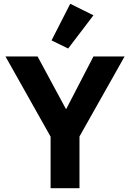

<svg xmlns="http://www.w3.org/2000/svg" viewBox="-20 -997 689 1017"><path d="M248 0V-273L9 -698H179L329 -420H331L475 -698H640L401 -274V0ZM341 -740 253 -783 352 -977 475 -916Z"/></svg>

Font: IBM Plex Sans Hebrew
Style: Bold
Weight: 700
Designer: Mike Abbink, Paul van der Laan, Pieter van Rosmalen, Yanek Iontef
Foundry: Bold Monday
Version: Version 1.2